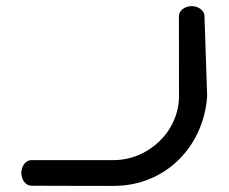

<svg xmlns="http://www.w3.org/2000/svg" viewBox="-20 -611 751 631"><path d="M568 -552.7C568 -527.8 568.3 -401.5 568.3 -295.5C568.3 -179.3 468 -84.8 353.2 -84.8C241.7 -84.8 83.2 -84.8 83.2 -84.8C64.3 -84.8 50.2 -65.3 50.2 -42.8C50.2 -20.2 64.3 -0.7 83.2 -0.7C83.2 -0.7 191.7 0 353.2 0C526.9 0 650.2 -133.1 660.8 -295.1L660.8 -295.4L660.8 -295.6C660.8 -296.4 652.2 -550.5 652 -559C651.3 -575.7 633 -590.8 610 -590.8C587.4 -590.8 568 -576.6 567.9 -557.8C567.9 -556.1 568 -554.5 568 -552.7Z"/></svg>

Font: Hi.
Style: Bold
Weight: 400
Designer: Mew Too, Robert Jablonski
Foundry: Cannot Into Space Fonts
Version: Version 1.996